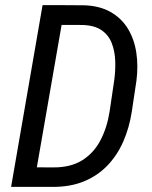

<svg xmlns="http://www.w3.org/2000/svg" viewBox="-20 -731 594 751"><path d="M185.5 0H62L76.7 -76.7L188 -76.2Q256.3 -75.7 301.8 -104.2Q347.2 -132.8 373 -182.4Q398.9 -231.9 408.7 -294.9L426.8 -417Q432.1 -455.6 430.7 -493.4Q429.2 -531.2 417 -562.5Q404.8 -593.8 377.4 -612.8Q350.1 -631.8 303.2 -633.3L169.4 -633.8L183.1 -710.9L305.7 -710.4Q368.7 -709 412.1 -684.3Q455.6 -659.7 480.5 -618.4Q505.4 -577.1 513.2 -524.9Q521 -472.7 513.7 -415.5L495.6 -294.9Q485.8 -231 461.9 -176.8Q438 -122.6 399.4 -82.8Q360.8 -43 307.4 -21.2Q253.9 0.5 185.5 0ZM234.4 -710.9 110.8 0H23.4L146.5 -710.9Z"/></svg>

Font: Roboto Condensed
Style: Italic
Weight: 400
Italic angle: -12°
Designer: Christian Robertson
Foundry: Google
Version: Version 3.0